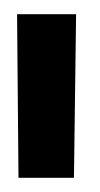

<svg xmlns="http://www.w3.org/2000/svg" viewBox="-20 -715 140 270"><path d="M4 -695H87L84 -465H6Z"/></svg>

Font: Panefresco 500wt
Style: Regular
Weight: 700
Foundry: Campivisivi & Chank Co
Version: Version 1.001